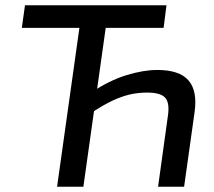

<svg xmlns="http://www.w3.org/2000/svg" viewBox="-20 -710 812 730"><path d="M613 -690 602 -604H63L75 -690ZM394 -690 297 0H197L294 -690ZM578 -444Q662 -444 696.5 -404.5Q731 -365 720 -285L680 0H581L618 -267Q626 -318 608.5 -338Q591 -358 540 -358Q504 -358 472.5 -350.5Q441 -343 407 -327Q373 -311 329 -282L325 -357Q395 -404 460 -424Q525 -444 578 -444Z"/></svg>

Font: Exo 2 Medium
Style: Italic
Weight: 500
Italic angle: -8°
Designer: Natanael Gama
Foundry: Natanael Gama
Version: Version 2.010